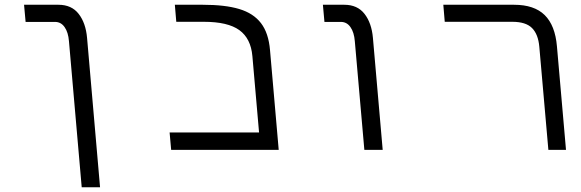

<svg xmlns="http://www.w3.org/2000/svg" viewBox="-20 -629 2440 806"><path d="M211 -537H87.5L81 -609H225.5Q280.5 -609 310.2 -570.8Q340 -532.5 345.5 -470L400 157H323L269.5 -456Q266.5 -493.5 251.2 -515.2Q236 -537 211 -537Z M692 -73H1067.5L1039.5 -393.5Q1033 -467.5 984.8 -502.5Q936.5 -537.5 835.5 -537.5H720L714 -609H831.5Q925 -609 984.2 -591.2Q1043.5 -573.5 1075.5 -532Q1107.5 -490.5 1113.5 -418.5L1150 0H698.5Z M1411 -537H1342L1335.5 -609H1425.5Q1480.5 -609 1510.2 -570.8Q1540 -532.5 1545.5 -470L1586.5 0H1509.5L1469.5 -456Q1466.5 -493.5 1451.2 -515.2Q1436 -537 1411 -537Z M2130.5 -537.5H1847L1841 -609H2138Q2222.5 -609 2266.5 -565.8Q2310.5 -522.5 2318 -434.5L2356 0H2282L2244 -432.5Q2239.5 -485 2213.5 -511.2Q2187.5 -537.5 2130.5 -537.5Z"/></svg>

Font: JuliaMono Light
Style: Italic
Weight: 300
Italic angle: -9°
Monospace: yes
Designer: cormullion
Foundry: corm
Version: Version 0.054; ttfautohint (v1.8.4)